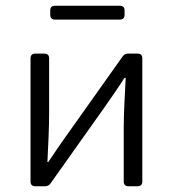

<svg xmlns="http://www.w3.org/2000/svg" viewBox="-20 -646 600 666"><path d="M154.3 -610.4V-593.8C154.3 -584 160.2 -578.1 169.9 -578.1H396.5C406.2 -578.1 412.1 -584 412.1 -593.8V-610.4C412.1 -620.1 406.2 -626 396.5 -626H169.9C160.2 -626 154.3 -620.1 154.3 -610.4ZM85.9 -444.3V-15.6C85.9 -5.9 91.8 0 101.6 0H136.7C144.5 0 150.4 -2.9 155.3 -9.8L345.7 -278.3C365.2 -305.7 393.6 -347.7 412.1 -376H416C413.1 -315.4 409.2 -254.9 409.2 -205.1V-15.6C409.2 -5.9 415 0 424.8 0H458C467.8 0 473.6 -5.9 473.6 -15.6V-444.3C473.6 -454.1 467.8 -460 458 -460H423.8C416 -460 410.2 -457 405.3 -450.2L214.8 -181.6C195.3 -155.3 167 -112.3 147.5 -84H144.5C147.5 -143.6 150.4 -205.1 150.4 -254.9V-444.3C150.4 -454.1 144.5 -460 134.8 -460H101.6C91.8 -460 85.9 -454.1 85.9 -444.3Z"/></svg>

Font: Ed Sans Neue Light
Style: Regular
Weight: 300
Designer: Stephen Hutchings
Version: Version 1.004;PS 001.004;hotconv 1.0.88;makeotf.lib2.5.64775